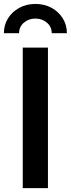

<svg xmlns="http://www.w3.org/2000/svg" viewBox="-47 -974 366 994"><path d="M201.2 -727.5V0H70.8V-727.5ZM136.2 -953.6Q183.6 -953.6 220.2 -933.3Q256.8 -913.1 278.1 -878.9Q299.3 -844.7 299.3 -802.2H220.7Q220.7 -835.4 195.8 -856.7Q170.9 -877.9 136.2 -877.9Q101.6 -877.9 76.7 -856.7Q51.8 -835.4 51.8 -802.2H-26.9Q-26.9 -844.7 -5.6 -878.9Q15.6 -913.1 52.7 -933.3Q89.8 -953.6 136.2 -953.6Z"/></svg>

Font: Inter 17pt SemiBold
Style: Regular
Weight: 600
Version: Version 4.001;git-66647c0bb